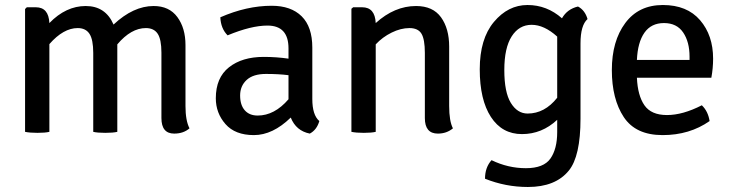

<svg xmlns="http://www.w3.org/2000/svg" viewBox="-20 -526 2916 766"><path d="M352 -315Q352 -368 337 -391Q322 -414 290 -414Q233 -414 177 -350V0Q160 4 129.5 4Q99 4 80 0V-490L87 -497H123Q174 -497 177 -434Q243 -502 322 -502Q401 -502 433 -428Q512 -502 593 -502Q655 -502 687.5 -458Q720 -414 720 -346V-103Q720 -45 736 -14Q712 7 675 7Q624 7 624 -55V-316Q624 -369 609 -391.5Q594 -414 562 -414Q503 -414 448 -349V0Q431 4 400 4Q369 4 352 0Z M1254 -43Q1244 -8 1216 7Q1161 -4 1140 -57Q1068 13 993 13Q918 13 879.5 -31Q841 -75 841 -134Q841 -216 893.5 -257.5Q946 -299 1032 -299Q1083 -299 1131 -292V-333Q1131 -424 1047 -424Q982 -424 888 -385Q861 -412 859 -457Q964 -503 1064 -503Q1141 -503 1183.5 -461Q1226 -419 1226 -336V-131Q1226 -67 1254 -43ZM1008 -65Q1075 -65 1131 -130V-226Q1092 -231 1041 -231Q990 -231 964 -207Q938 -183 938 -145Q938 -107 956.5 -86Q975 -65 1008 -65Z M1772 -340V-103Q1772 -43 1787 -14Q1762 7 1727 7Q1675 7 1675 -55V-315Q1675 -369 1661.5 -391.5Q1648 -414 1613.5 -414Q1579 -414 1542.5 -396Q1506 -378 1479 -349V0Q1462 4 1431.5 4Q1401 4 1382 0V-491L1389 -497H1425Q1476 -497 1479 -434Q1554 -502 1640 -502Q1707 -502 1739.5 -457Q1772 -412 1772 -340Z M2222 -453Q2243 -490 2286 -500Q2314 -485 2324 -450Q2296 -425 2296 -353V-53Q2296 98 2249 155Q2196 220 2086 220Q1997 220 1915 187Q1915 142 1941 113Q2007 145 2078 145Q2149 145 2176 106.5Q2203 68 2203 1V-48Q2142 9 2062.5 9Q1983 9 1938.5 -59.5Q1894 -128 1894 -249.5Q1894 -371 1950.5 -438.5Q2007 -506 2084.5 -506Q2162 -506 2222 -453ZM2203 -136V-380Q2151 -427 2101 -427Q2051 -427 2021.5 -381Q1992 -335 1992 -246.5Q1992 -158 2018 -115.5Q2044 -73 2085 -73Q2153 -73 2203 -136Z M2818 -216H2521Q2524 -145 2551 -106Q2578 -67 2641 -67Q2704 -67 2780 -106Q2805 -82 2811 -43Q2731 13 2623.5 13Q2516 13 2468.5 -59Q2421 -131 2421 -246.5Q2421 -362 2474.5 -434Q2528 -506 2624.5 -506Q2721 -506 2773 -445.5Q2825 -385 2825 -292Q2825 -254 2818 -216ZM2521 -287H2731V-300Q2731 -359 2705.5 -396.5Q2680 -434 2629 -434Q2578 -434 2551 -395.5Q2524 -357 2521 -287Z"/></svg>

Font: Signika Negative
Style: Regular
Weight: 400
Designer: Anna Giedrys
Foundry: Anna Giedrys
Version: Version 1.001